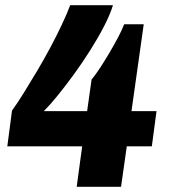

<svg xmlns="http://www.w3.org/2000/svg" viewBox="-20 -716 655 736"><path d="M274 0 295 -155H8L26 -292Q47 -321 71.5 -360.5Q96 -400 122.5 -444.5Q149 -489 173.5 -535Q198 -581 217.5 -622.5Q237 -664 249 -696H413Q402 -660 379 -615.5Q356 -571 326 -523.5Q296 -476 264 -432Q232 -388 202 -351Q172 -314 148 -290H314L331 -411Q346 -429 364 -456.5Q382 -484 400 -514.5Q418 -545 433 -573.5Q448 -602 456 -623H531L484 -290H580L562 -155H466L444 0Z"/></svg>

Font: Chivo Medium ExtraBold
Style: Italic
Weight: 800
Italic angle: -8.05°
Version: Version 2.002